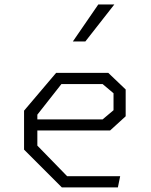

<svg xmlns="http://www.w3.org/2000/svg" viewBox="-20 -818 660 838"><path d="M85 -165V-335L225 -500H452.5L528.5 -427.5V-310.5L460.5 -248.5H114V-297H428L475.5 -337V-411L428 -451H248L143 -317.5V-182.5L273 -49H504.5L494.5 0H250ZM479 -798.5H409L298 -637H352.5Z"/></svg>

Font: Monaspace Krypton Var
Style: Regular
Weight: 400
Designer: Riley Cran and the Lettermatic Team
Version: Version 1.101 (Monaspace Krypton Var)